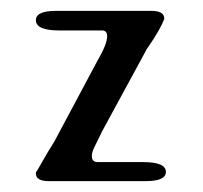

<svg xmlns="http://www.w3.org/2000/svg" viewBox="-20 -333 374 353"><path d="M168 -92Q159 -74 153.5 -62.5Q148 -51 149 -45Q149 -35 160 -35H243Q285 -35 285 -17Q285 0 248 0H70Q46 0 46 -14V-16Q49 -20 57 -34.5Q65 -49 80 -73L159 -221Q177 -252 177 -266Q177 -277 168 -277H89Q46 -277 46 -296Q46 -313 83 -313H258Q282 -313 282 -299V-298Q279 -290 271.5 -276.5Q264 -263 250 -243Z"/></svg>

Font: Cute Font
Style: Regular
Weight: 400
Designer: TypoDesign Lab.inc.
Foundry: TypoDesign Lab.inc.
Version: Version 1.00